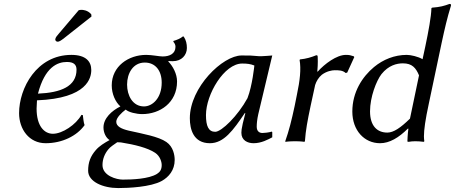

<svg xmlns="http://www.w3.org/2000/svg" viewBox="-20 -718 2313 976"><path d="M168 -208C426 -218 444 -324 444 -362C444 -405 417 -439 343 -439C166 -439 77 -269 77 -143C77 -61 128 10 212 10C296 10 371 -27 410 -82C405 -93 403 -120 401 -133L394 -134C366 -84 297 -38 249 -38C205 -38 166 -77 166 -166C166 -175 168 -200 168 -208ZM369 -364C369 -279 290 -247 173 -242C208 -377 272 -403 320 -403C354 -403 369 -390 369 -364ZM380 -666 279 -547C268 -534 264 -530 261 -519C260 -512 266 -506 273 -506C280 -506 288 -510 307 -525L445 -634L444 -645C426 -667 400 -668 394 -668C389 -668 383 -667 380 -666Z M703 -138C792 -138 880 -195 880 -304C880 -342 859 -382 835 -406L838 -408C842 -407 851 -407 859 -407C903 -407 930 -438 930 -474C930 -495 926 -514 914 -532L910 -533C897 -522 879 -515 862 -510L861 -506C869 -497 872 -489 872 -480C872 -445 842 -431 807 -431C789 -431 753 -439 723 -439C633 -439 548 -381 548 -284C548 -240 567 -199 592 -177C548 -155 506 -117 506 -70C506 -43 519 -17 537 -6C510 9 485 24 467 45C440 76 428 107 428 150C428 206 504 238 581 238C632 238 746 233 802 202C838 182 868 147 868 95C868 71 861 28 826 4C786 -24 705 -38 634 -54C596 -63 571 -76 571 -99C571 -120 599 -146 619 -161C634 -147 674 -138 703 -138ZM576 5C582 6 589 5 595 6C664 17 730 33 769 59C794 76 802 105 802 121C802 143 794 156 778 166C736 192 651 195 604 195C573 195 501 176 501 121C501 91 512 64 530 42C541 28 558 18 576 5ZM802 -298C802 -218 754 -177 712 -177C654 -177 626 -233 626 -288C626 -345 656 -400 716 -400C770 -400 802 -359 802 -298Z M1293 -138 1364 -436C1358 -436 1349 -435 1339 -434C1321 -433 1300 -431 1288 -433C1261 -436 1248 -436 1208 -436C1112 -436 945 -274 945 -117C945 -61 963 10 1047 10C1118 10 1165 -55 1225 -144L1227 -142L1214 -90C1208 -64 1207 -52 1207 -43C1207 -4 1239 10 1269 10C1309 10 1343 -9 1364 -20V-46L1362 -49C1344 -44 1324 -42 1314 -42C1297 -42 1285 -52 1285 -74C1285 -90 1287 -111 1293 -138ZM1238 -219C1189 -129 1106 -48 1074 -48C1040 -48 1027 -77 1027 -133C1027 -239 1120 -395 1211 -395C1236 -395 1253 -393 1273 -385C1273 -385 1263 -283 1238 -219Z M1593 -354C1597 -396 1595 -427 1595 -427C1595 -437 1593 -437 1587 -437C1563 -427 1536 -419 1505 -416L1503 -413C1511 -367 1505 -310 1489 -235L1478 -180C1462 -105 1449 -54 1430 0L1431 3C1431 3 1449 0 1480 0C1511 0 1527 3 1527 3L1530 0C1534 -57 1543 -104 1559 -180L1582 -286C1588 -305 1600 -325 1616 -338C1640 -356 1667 -361 1682 -361C1701 -361 1722 -361 1737 -347L1745 -349L1781 -428L1778 -432C1762 -437 1756 -439 1738 -439C1691 -439 1630 -393 1595 -354Z M2053 -64H2056C2052 -38 2051 0 2051 0C2051 2 2053 3 2057 3C2071 1 2076 0 2091 0C2103 0 2122 1 2134 3L2137 0C2136 -7 2135 -15 2135 -25C2135 -58 2142 -109 2160 -192L2225 -500C2241 -574 2253 -626 2272 -688C2274 -695 2272 -698 2265 -698C2238 -688 2217 -682 2176 -679L2173 -676C2172 -633 2158 -558 2142 -482L2128 -417C2107 -430 2068 -439 2048 -439C1986 -439 1928 -416 1881 -377C1822 -328 1771 -250 1771 -151C1771 -55 1832 10 1912 10C1960 10 2007 -18 2053 -64ZM2064 -115C2017 -69 1981 -44 1949 -44C1898 -44 1861 -77 1861 -152C1861 -225 1893 -307 1919 -341C1955 -386 1997 -396 2028 -396C2075 -396 2094 -373 2110 -335Z"/></svg>

Font: Libertinus Sans
Style: Italic
Weight: 400
Italic angle: -12°
Designer: Philipp H. Poll, Khaled Hosny
Foundry: Caleb Maclennan
Version: Version 7.050;RELEASE